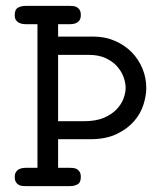

<svg xmlns="http://www.w3.org/2000/svg" viewBox="-20 -631 565 651"><path d="M30 -31Q30 -41 34 -47.5Q38 -54 44 -57Q50 -60 56 -61Q62 -62 66 -62H107V-549H66Q62 -549 56 -550Q50 -551 44 -554Q38 -557 34 -563Q30 -569 30 -580Q30 -599 41 -605Q52 -611 66 -611H218Q222 -611 228 -610.5Q234 -610 240 -607Q246 -604 250 -597.5Q254 -591 254 -580Q254 -569 250 -563Q246 -557 240.5 -554Q235 -551 229 -550Q223 -549 219 -549H177V-507H296Q336 -507 369.5 -492.5Q403 -478 426.5 -454Q450 -430 463 -398.5Q476 -367 476 -333Q476 -307 466.5 -276.5Q457 -246 434.5 -220Q412 -194 375.5 -176.5Q339 -159 286 -159H177V-62H217Q221 -62 227.5 -61.5Q234 -61 240 -58Q246 -55 250 -48.5Q254 -42 254 -31Q254 -12 243 -6Q232 0 218 0H66Q62 0 56 -0.5Q50 -1 44 -4Q38 -7 34 -13.5Q30 -20 30 -31ZM264 -220Q305 -220 332 -231.5Q359 -243 375.5 -260.5Q392 -278 399 -297.5Q406 -317 406 -333Q406 -350 399 -369.5Q392 -389 377 -406Q362 -423 338 -434Q314 -445 280 -445H177V-220Z"/></svg>

Font: CMU Typewriter Custom
Style: Regular
Weight: 500
Monospace: yes
Version: Version 0.7.0